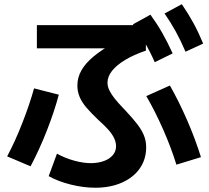

<svg xmlns="http://www.w3.org/2000/svg" viewBox="-20 -832 978 899"><path d="M208 -7.3 246.7 -112.5Q285.1 -91.2 328.8 -79.4Q372.5 -67.5 409.3 -68.1Q443.4 -69 469.3 -79.1Q495.1 -89.2 509.2 -106.8Q523.4 -124.3 523.4 -147.4Q523.4 -166.4 514 -185.8Q504.6 -205.2 487.2 -224.7Q469.8 -244.3 441.7 -269.3Q405.9 -303.4 384.9 -327.9Q364 -352.4 353.1 -377.6Q342.3 -402.8 342.3 -431.5Q342.3 -469.2 361.2 -502.5Q380.1 -535.7 417.9 -567.4Q455.8 -599.1 514.1 -631L533.7 -605.8H152.7V-714.2H663.1V-594.9Q606 -575.7 565.9 -551.3Q525.7 -527 504.5 -500.2Q483.3 -473.4 483.3 -444.4Q483.3 -426.4 492.7 -407.8Q502 -389.1 518.3 -368.9Q534.5 -348.6 562.4 -319.7Q564.4 -317.2 566.8 -315Q569.3 -312.8 570.8 -310.8Q605.2 -273.9 624.6 -248.1Q644.1 -222.3 654.3 -196.9Q664.4 -171.5 664.4 -142.3Q664.4 -86.3 634.6 -43.5Q604.8 -0.8 550.7 23.1Q496.6 47 426.3 47Q370.5 47 310.9 32.1Q251.2 17.1 208 -7.3ZM139.5 -418.2 255.4 -388.7Q234.2 -309.3 199.6 -220.9Q165 -132.5 123.1 -53.3L13.5 -99.8Q50.8 -169.7 84.5 -256Q118.3 -342.3 139.5 -418.2ZM665 -382.1 775.5 -431.6Q817.4 -358.1 855.7 -270.3Q894 -182.5 920.9 -96.2L806 -61Q781.2 -141.1 744 -225.5Q706.9 -310 665 -382.1ZM602.4 -718 684.3 -763.3Q714.9 -721.4 739.3 -678.7Q763.7 -636 788.4 -582L704.6 -540.8Q682.7 -590.4 658.2 -632.4Q633.6 -674.3 602.4 -718ZM750.4 -768.9 831.3 -812.3Q861.8 -768.1 885.7 -724.1Q909.7 -680.2 931.3 -627.9L848.6 -589.8Q826.7 -641.4 803.1 -684.2Q779.6 -726.9 750.4 -768.9Z"/></svg>

Font: Pretendard JP Variable
Style: Regular
Weight: 400
Designer: Base glyphs from Inter by Rasmus Andersson; Hangul glyphs from Noto Sans CJK(Source Han Sans) by Jang Soo-young and Kang
Foundry: Kil Hyung-jin
Version: Version 1.307;Glyphs 3.2 (3192)